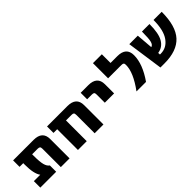

<svg xmlns="http://www.w3.org/2000/svg" viewBox="157 -1658 2625 2625"><g transform="rotate(-45 1469.5 -345.0)"><path d="M611.3 2H442.4V-353.5Q442.4 -380.9 432.1 -390.1Q421.9 -399.4 394.5 -399.4H289.1V-366.2Q289.1 -252 304.2 -196.8Q319.3 -141.6 352.5 -120.1V2H45.9V-123H169.9Q117.2 -193.4 117.2 -366.2V-399.4H45.9V-524.4H441.4Q611.3 -524.4 611.3 -372.1Z M1096.7 -353.5Q1096.7 -380.9 1086.9 -390.1Q1077.1 -399.4 1050.8 -399.4H943.4V2H773.4V-399.4H702.1V-524.4H1095.7Q1266.6 -524.4 1266.6 -372.1V2H1096.7Z M1352.5 -399.4V-524.4H1500Q1669.9 -524.4 1669.9 -372.1V-195.3H1490.2V-353.5Q1490.2 -380.9 1480.5 -390.1Q1470.7 -399.4 1443.4 -399.4Z M1905.3 2Q2061.5 -210 2060.5 -356.4Q2060.5 -381.8 2050.8 -390.6Q2041 -399.4 2014.6 -399.4H1757.8V-692.4H1929.7V-524.4H2061.5Q2232.4 -524.4 2232.4 -372.1Q2232.4 -202.1 2089.8 2Z M2368.2 2 2293 -524.4H2457L2476.6 -283.2Q2509.8 -291 2523.4 -338.4Q2537.1 -385.7 2537.1 -524.4H2682.6Q2682.6 -344.7 2633.3 -259.8Q2584 -174.8 2487.3 -160.2L2489.3 -127.9H2504.9Q2619.1 -127.9 2689.9 -227.1Q2760.7 -326.2 2760.7 -524.4H2918.9Q2918.9 -249 2803.7 -123.5Q2688.5 2 2446.3 2Z"/></g></svg>

Font: Gen Shin Gothic Heavy
Style: Bold
Weight: 900
Designer: [Source Han Sans]
Ryoko NISHIZUKA  (kana & ideographs); Paul D. Hunt (Latin, Greek & Cyrillic); Wenlong ZHANG  (bopomofo
Version: Version 1.002.20150607